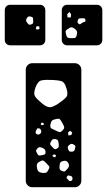

<svg xmlns="http://www.w3.org/2000/svg" viewBox="-63 -785 449 805"><path d="M72 0Q61 0 53 -8Q45 -16 45 -27V-493Q45 -504 53 -512Q61 -520 72 -520H251Q262 -520 270 -512Q278 -504 278 -493V-27Q278 -16 270 -8Q262 0 251 0ZM216 -413Q209 -440 195 -444.5Q181 -449 154 -450Q126 -451 111 -448Q96 -445 86 -419Q76 -392 85 -379.5Q94 -367 116 -349Q136 -334 148.5 -335.5Q161 -337 182 -351Q204 -366 214 -377Q224 -388 216 -413ZM199 -268Q193 -279 189 -284Q185 -289 173 -286Q160 -284 155 -279Q150 -274 148 -261Q147 -249 153 -246Q159 -243 170 -238Q180 -233 186 -231.5Q192 -230 199 -238Q207 -246 206 -252Q205 -258 199 -268ZM118 -270H110L108 -262L116 -260L122 -264ZM99 -247Q94 -248 92.5 -245Q91 -242 88 -237Q84 -229 89 -224Q95 -219 102 -222Q111 -227 110 -234Q109 -240 107 -243Q105 -246 99 -247ZM240 -229 231 -237 222 -229 224 -217 236 -219ZM183 -183Q182 -191 180 -195.5Q178 -200 169 -202Q160 -203 156.5 -199.5Q153 -196 149 -188Q146 -182 148 -178.5Q150 -175 155 -170Q160 -165 163.5 -161.5Q167 -158 174 -161Q182 -165 183 -169.5Q184 -174 183 -183ZM249 -177Q242 -182 237.5 -182Q233 -182 227 -177Q221 -172 221 -167.5Q221 -163 224 -156Q227 -150 230 -149.5Q233 -149 240 -149Q248 -150 251 -159Q252 -166 253 -170Q254 -174 249 -177ZM117 -164Q108 -168 103.5 -168Q99 -168 93 -162Q87 -155 88.5 -150.5Q90 -146 94 -139Q98 -133 101.5 -133Q105 -133 112 -134Q119 -136 123 -137Q127 -138 128 -145Q129 -159 117 -164ZM172 -134 164 -138 156 -132 163 -126H169ZM132 -100Q124 -108 119.5 -111Q115 -114 106 -109Q96 -104 93 -98.5Q90 -93 92 -81Q94 -70 98.5 -66Q103 -62 114 -60Q126 -59 131 -61.5Q136 -64 141 -75Q146 -84 142.5 -88.5Q139 -93 132 -100ZM223 -102Q216 -114 202 -110Q194 -108 191 -105Q188 -102 187 -93Q186 -83 187 -77.5Q188 -72 197 -68Q207 -64 211 -68Q215 -72 222 -80Q230 -90 223 -102ZM241 -36Q241 -45 234 -47Q228 -49 224.5 -49.5Q221 -50 218 -45Q215 -40 217 -37.5Q219 -35 223 -31Q228 -24 233 -26Q241 -28 241 -36ZM219 -595Q209 -595 202.5 -601.5Q196 -608 196 -618V-742Q196 -752 202.5 -758.5Q209 -765 219 -765H343Q353 -765 359.5 -758.5Q366 -752 366 -742V-618Q366 -608 359.5 -601.5Q353 -595 343 -595ZM-20 -595Q-30 -595 -36.5 -601.5Q-43 -608 -43 -618V-742Q-43 -752 -36.5 -758.5Q-30 -765 -20 -765H104Q114 -765 120.5 -758.5Q127 -752 127 -742V-618Q127 -608 120.5 -601.5Q114 -595 104 -595ZM235 -724 229 -735 219 -726 220 -712H234ZM67 -715Q56 -719 50 -710Q43 -699 50 -691Q55 -684 58.5 -682Q62 -680 69 -683Q76 -686 76 -690Q76 -694 76 -701Q76 -708 74.5 -711Q73 -714 67 -715ZM277 -708Q266 -709 264 -702Q262 -696 262 -692.5Q262 -689 267 -685Q271 -682 274 -684Q277 -686 281 -689Q288 -693 292.5 -694Q297 -695 295 -702Q293 -709 288.5 -708.5Q284 -708 277 -708ZM101 -675H90L87 -663L96 -661L103 -665ZM251 -664Q242 -671 236 -670.5Q230 -670 221 -663Q212 -658 212 -652.5Q212 -647 215 -637Q217 -629 221.5 -627Q226 -625 235 -625Q244 -625 249.5 -625.5Q255 -626 258 -635Q261 -646 260 -651.5Q259 -657 251 -664Z"/></svg>

Font: Rubik Moonrocks
Style: Regular
Weight: 400
Designer: Hubert and Fischer, NaN
Foundry: Hubert and Fischer, NaN
Version: Version 2.200